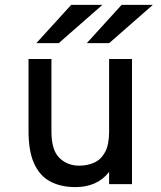

<svg xmlns="http://www.w3.org/2000/svg" viewBox="-20 -752 656 784"><path d="M288.5 12Q228.5 12 185.5 -10.8Q142.5 -33.5 119.5 -83.8Q96.5 -134 96.5 -217V-511H190V-215.5Q190 -138.5 222.8 -107Q255.5 -75.5 303.5 -75.5Q337 -75.5 364.8 -88Q392.5 -100.5 409 -130.8Q425.5 -161 425.5 -213.5V-511H519V0H425.5V-50Q401.5 -19 367 -3.5Q332.5 12 288.5 12ZM334.5 -576 476.5 -732H604L426 -576ZM128.5 -576 270.5 -732H398L220 -576Z"/></svg>

Font: Overpass Mono Medium
Style: Regular
Weight: 500
Monospace: yes
Designer: Delve Withrington, Dave Bailey
Foundry: Delve Fonts LLC
Version: Version 4.000